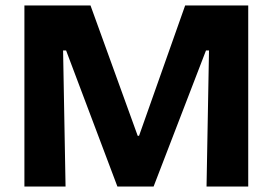

<svg xmlns="http://www.w3.org/2000/svg" viewBox="-20 -680 995 700"><path d="M69 0V-660H310L482 -185H487L655 -660H885V0H733L742 -496H731L540 0H408L221 -496H210L219 0Z"/></svg>

Font: Bricolage Grotesque 96pt ExtraBold ExtraBold
Style: Regular
Weight: 800
Version: Version 1.001;gftools[0.9.33.dev8+g029e19f]